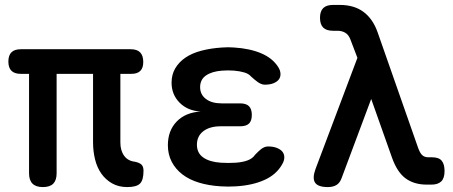

<svg xmlns="http://www.w3.org/2000/svg" viewBox="-20 -750 1840 780"><path d="M497 10Q462 10 435.5 -5Q409 -20 391.5 -45Q374 -70 366 -103Q358 -136 358 -172V-450H210V-46Q210 -18 196.5 -4Q183 10 154 10Q126 10 112 -4Q98 -18 98 -46V-450H64Q39 -450 26.5 -462.5Q14 -475 14 -500Q14 -525 26.5 -537.5Q39 -550 65 -550H511Q537 -550 549.5 -537Q562 -524 562 -498Q562 -474 550 -462Q538 -450 514 -450H469V-171Q469 -138 484.5 -117Q500 -96 528 -93Q547 -89 555 -81Q563 -73 563 -56Q563 -18 548.5 -4Q534 10 497 10Z M1110 -478Q1119 -464 1119.5 -450.5Q1120 -437 1113 -427.5Q1106 -418 1091.5 -412Q1077 -406 1056 -406Q1048 -406 1041 -409Q1034 -412 1028 -416Q1022 -420 1015 -426Q1008 -432 1000 -439Q991 -450 973 -455.5Q955 -461 931 -463Q919 -464 907 -464Q895 -464 882 -463Q841 -460 817 -443.5Q793 -427 793 -396Q793 -366 816.5 -348Q840 -330 881 -330H956Q980 -330 991.5 -318.5Q1003 -307 1003 -283Q1003 -259 991.5 -248Q980 -237 956 -237H877Q832 -237 806 -217Q780 -197 780 -162Q780 -128 806 -110Q832 -92 877 -89Q892 -88 907.5 -88Q923 -88 938 -89Q966 -91 986 -98.5Q1006 -106 1016 -121L1029 -134Q1035 -140 1041 -144.5Q1047 -149 1054 -152Q1061 -155 1069 -155Q1090 -155 1105 -149Q1120 -143 1127.5 -133.5Q1135 -124 1135 -110.5Q1135 -97 1126 -82Q1103 -41 1054.5 -19Q1006 3 938 7Q923 8 907.5 8Q892 8 877 7Q828 4 788.5 -8Q749 -20 721 -41.5Q693 -63 677.5 -93Q662 -123 662 -160Q662 -219 697.5 -256Q733 -293 795 -297Q742 -300 709.5 -333Q677 -366 677 -414Q677 -447 692 -472.5Q707 -498 733.5 -516Q760 -534 798 -544Q836 -554 882 -557Q895 -558 907 -558Q919 -558 931 -557Q995 -553 1041 -533.5Q1087 -514 1110 -478Z M1368 -27Q1361 -7 1347 1.5Q1333 10 1312 10Q1272 10 1260 -8Q1248 -26 1262 -64L1432 -515L1403 -591Q1396 -609 1382.5 -617Q1369 -625 1351 -625H1333Q1306 -625 1293 -638Q1280 -651 1280 -678Q1280 -704 1293 -717Q1306 -730 1333 -730H1360Q1419 -730 1457 -701.5Q1495 -673 1514 -619L1678 -151Q1686 -128 1695.5 -119.5Q1705 -111 1720 -111H1735Q1763 -111 1774.5 -97Q1786 -83 1786 -55Q1786 -26 1772.5 -13Q1759 0 1733 0H1714Q1662 0 1627.5 -25.5Q1593 -51 1572 -111L1488 -348Z"/></svg>

Font: Maple Mono NL SemiBold
Style: Regular
Weight: 600
Monospace: yes
Designer: subframe7536
Version: Version 7.000